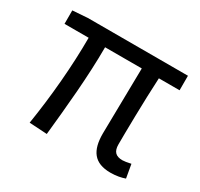

<svg xmlns="http://www.w3.org/2000/svg" viewBox="-113 -626 811 779"><g transform="rotate(30 293.0 -237.0)"><path d="M485 12C513 12 535 7 552 1L541 -62C523 -58 510 -56 502 -56C471 -56 456 -70 456 -104C456 -151 458 -308 464 -418H561V-486H92L22 -481V-418H135C135 -287 122 -137 100 0L183 5C197 -131 212 -282 212 -418H384C383 -312 379 -160 379 -110C379 -31 408 12 485 12Z"/></g></svg>

Font: Giro Sans Regular
Style: Regular
Weight: 400
Designer: Paul D. Hunt
Foundry: Adobe Systems Incorporated
Version: Version 1.000;PS 1.0;hotconv 1.0.88;makeotf.lib2.5.647800